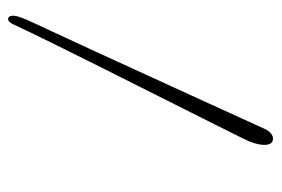

<svg xmlns="http://www.w3.org/2000/svg" viewBox="-124 -450 655 446"><g transform="rotate(90 203.0 -226.5)"><path d="M24 81.6Q16 81.6 16 69.6Q16 57.6 31.2 25.6Q46.4 -6.4 99.6 -122Q152.8 -237.6 212 -367.6Q271.2 -497.6 280 -516.8Q289.6 -533.6 301.6 -533.6Q316 -533.6 316 -513.6Q316 -492 299.2 -460Q296.8 -454.4 180.8 -223.6Q64.8 7.2 36 69.6Q30.4 81.6 24 81.6Z"/></g></svg>

Font: Rouge Script
Style: Regular
Weight: 400
Designer: Sabrina Mariela Lopez
Foundry: Typesenses
Version: Version 1.003